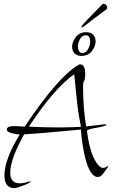

<svg xmlns="http://www.w3.org/2000/svg" viewBox="-20 -900 598 996"><path d="M55 76Q3 76 3 9Q3 -72 82 -202Q15 -209 15 -228Q15 -246 55 -246Q65 -246 108 -243Q284 -506 390 -565Q391 -566 396 -566Q422 -566 422 -517Q422 -485 413 -474Q412 -470 411.5 -463Q411 -456 411 -446Q411 -393 415 -342.5Q419 -292 427 -244L477 -250Q493 -252 505.5 -253.5Q518 -255 528 -255Q533 -255 533 -253Q533 -247 485 -238Q437 -231 431 -221Q445 -112 477 -61Q497 -29 515 -29Q521 -29 530 -33.5Q539 -38 540 -38Q542 -36 542 -36Q542 -36 512 5Q500 18 487 18Q446 18 420 -89Q413 -121 407.5 -156Q402 -191 400 -228Q276 -216 202 -210Q128 -204 105 -203Q33 -74 33 -4Q33 51 83 51Q105 51 138 39V41Q138 48 102 62Q66 76 55 76ZM281 -239Q342 -239 400 -242Q395 -265 389.5 -298.5Q384 -332 379 -377L365 -515Q260 -441 130 -243Q171 -241 208.5 -240Q246 -239 281 -239ZM404 -610Q378 -610 366 -624Q354 -638 354 -657Q354 -683 373.5 -708Q393 -733 426 -733Q452 -733 464 -719Q476 -705 476 -685Q476 -660 456.5 -635Q437 -610 404 -610ZM407 -625Q426 -625 437 -645.5Q448 -666 448 -685Q448 -697 443.5 -707Q439 -717 425 -717Q405 -717 394.5 -696.5Q384 -676 384 -658Q384 -646 389.5 -635.5Q395 -625 407 -625ZM407 -758Q403 -757 403 -762Q408 -771 418 -782Q428 -793 441 -806L510 -877Q513 -880 516 -880Q532 -880 536 -864V-862Q536 -859 535 -856.5Q534 -854 532 -851Q524 -845 506.5 -832.5Q489 -820 463 -800Q438 -781 425 -770.5Q412 -760 407 -758Z"/></svg>

Font: Shalimar
Style: Regular
Weight: 400
Designer: Robert E. Leuschke
Foundry: Robert E. Leuschke
Version: Version 1.010; ttfautohint (v1.8.3)